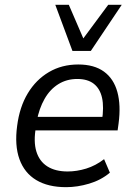

<svg xmlns="http://www.w3.org/2000/svg" viewBox="-20 -766 557 795"><path d="M254 9Q179 9 130 -20.5Q81 -50 60.5 -107Q40 -164 51 -245Q61 -323 95 -379.5Q129 -436 182.5 -467.5Q236 -499 304 -499Q370 -499 410.5 -469.5Q451 -440 466 -385Q481 -330 471 -255L467 -226H110L119 -282H421L402 -265Q411 -323 402.5 -361Q394 -399 368.5 -419Q343 -439 300 -439Q256 -439 221.5 -417.5Q187 -396 164.5 -356.5Q142 -317 132 -264L129 -241Q118 -180 130.5 -139Q143 -98 176 -77Q209 -56 260 -56Q298 -56 337 -68Q376 -80 411 -107L435 -51Q398 -20 349 -5.5Q300 9 254 9ZM280 -555 209 -746H265L325 -607L428 -746H484L356 -555Z"/></svg>

Font: Nunito Sans 10pt SemiCondensed
Style: Italic
Weight: 400
Width: 4
Italic angle: -9°
Designer: Vernon Adams
Foundry: Vernon Adams
Version: Version 3.101;gftools[0.9.27]